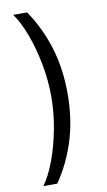

<svg xmlns="http://www.w3.org/2000/svg" viewBox="-99 -809 561 1004"><g transform="rotate(-10 181.0 -306.5)"><path d="M255.7 -306.8Q255.7 -172.6 220.7 -59.8Q185.7 52.9 120.7 147.7H46.9Q81 100.9 108.7 26.3Q136.4 -48.3 152.7 -135.3Q169 -222.3 169 -306.8Q169 -391.3 152.7 -478.3Q136.4 -565.3 108.7 -639.9Q81 -714.5 46.9 -761.4H120.7Q185.7 -666.5 220.7 -553.8Q255.7 -441.1 255.7 -306.8Z"/></g></svg>

Font: Inter UI
Style: Regular
Weight: 400
Designer: Rasmus Andersson
Foundry: rsms
Version: 3.2;8d6f07862